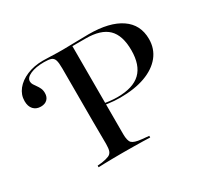

<svg xmlns="http://www.w3.org/2000/svg" viewBox="-122 -741 968 912"><g transform="rotate(-30 362.5 -285.5)"><path d="M264.5 -201.6V-492.7Q264.5 -524.2 259.7 -538.7Q254.8 -553.2 241.9 -557.7Q229 -562.1 204 -562.1Q158.1 -562.1 129 -549.2Q100 -536.3 100 -516.1Q100 -506.5 105.2 -498Q110.5 -489.5 117.3 -480.2Q124.2 -471 129.4 -459.7Q134.7 -448.4 134.7 -433.1Q134.7 -411.3 121.8 -398.8Q108.9 -386.3 86.3 -386.3Q61.3 -386.3 46.4 -402.4Q31.5 -418.5 31.5 -447.6Q31.5 -482.3 53.6 -510.1Q75.8 -537.9 114.9 -554.4Q154 -571 203.2 -571Q220.2 -571 248.4 -569.8Q276.6 -568.5 312.1 -568.5H311.3Q347.6 -568.5 383.1 -569.8Q418.5 -571 454 -571Q567.7 -571 629.4 -529Q691.1 -487.1 691.1 -408.1Q691.1 -354.8 659.7 -315.7Q628.2 -276.6 570.6 -255.6Q512.9 -234.7 433.1 -234.7Q417.7 -234.7 400.8 -235.9Q383.9 -237.1 367.7 -239.5Q351.6 -241.9 338.7 -245.2V-254Q358.1 -248.4 381.9 -246Q405.6 -243.5 423.4 -243.5Q509.7 -243.5 550.8 -283.1Q591.9 -322.6 591.9 -404Q591.9 -485.5 553.2 -523Q514.5 -560.5 431.5 -560.5H358.9V-201.6ZM302.4 -2.4Q277.4 -2.4 254.8 -2Q232.3 -1.6 212.9 -1.2Q193.5 -0.8 179 0V-8.9L204 -11.3Q229 -15.3 242.3 -21Q255.6 -26.6 260.5 -39.9Q265.3 -53.2 265.3 -78.2L264.5 -201.6H358.9V-78.2Q358.9 -41.1 371 -29Q383.1 -16.9 421.8 -12.9L462.1 -8.9V0Q445.2 -0.8 422.6 -1.2Q400 -1.6 374.2 -2Q348.4 -2.4 318.5 -2.4H312.1Z"/></g></svg>

Font: Playfair 144pt SemiExpanded Medium
Style: Regular
Weight: 500
Width: 6
Designer: Claus Eggers Sørensen
Foundry: Claus Eggers Sørensen
Version: Version 2.203